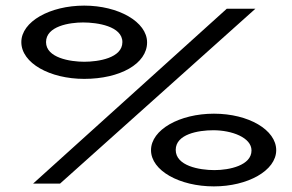

<svg xmlns="http://www.w3.org/2000/svg" viewBox="-20 -654 1040 684"><path d="M280 -373C408 -373 504 -427 504 -503C504 -576 402 -634 280 -634C158 -634 56 -577 56 -504C56 -429 158 -373 280 -373ZM98 0H194L890 -623H788ZM280 -434C230 -434 144 -448 144 -504C144 -561 228 -574 276 -574C326 -574 416 -561 416 -504C416 -447 330 -434 280 -434ZM742 10C862 10 964 -46 964 -119C964 -191 866 -249 742 -249C620 -249 518 -192 518 -119C518 -46 620 10 742 10ZM744 -48C690 -48 606 -63 606 -120C606 -176 686 -190 740 -190C806 -190 876 -164 876 -118C876 -65 798 -48 744 -48Z"/></svg>

Font: Inconsolata UltraExpanded
Style: Regular
Weight: 400
Width: 9
Monospace: yes
Designer: Raph Levien, Cyreal, Brenton Simpson
Foundry: Raph Levien, Cyreal, Google
Version: Version 3.100